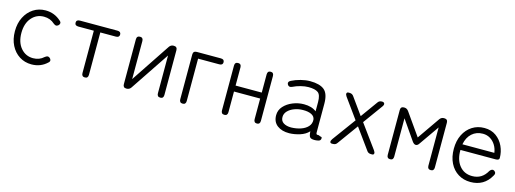

<svg xmlns="http://www.w3.org/2000/svg" viewBox="-11 -1114 4671 1743"><g transform="rotate(15 2324.5 -243.0)"><path d="M269 11Q205 11 155 -21Q105 -53 76 -110Q47 -167 47 -242Q47 -317 76 -374Q105 -431 155 -463.5Q205 -496 269 -496Q353 -496 415 -439Q428 -428 426.5 -416Q425 -404 414 -395Q402 -386 392.5 -387.5Q383 -389 370 -399Q329 -437 269 -437Q199 -437 153.5 -384Q108 -331 108 -242Q108 -153 153.5 -100Q199 -47 269 -47Q328 -47 369 -85Q382 -95 392 -97Q402 -99 414 -90Q425 -81 426.5 -69Q428 -57 415 -46Q355 11 269 11Z M769 0Q738 0 738 -33V-431H593Q559 -431 559 -459Q559 -487 593 -487H945Q978 -487 978 -459Q978 -431 945 -431H799V-33Q799 0 769 0Z M1158 0Q1127 0 1127 -33V-454Q1127 -487 1158 -487Q1188 -487 1188 -454V-97L1433 -465Q1448 -487 1473 -487H1475Q1508 -487 1508 -454V-33Q1508 0 1478 0Q1447 0 1447 -33V-388L1202 -22Q1187 0 1162 0Z M1688 0Q1657 0 1657 -33V-454Q1657 -487 1691 -487H1917Q1950 -487 1950 -459Q1950 -431 1917 -431H1718V-33Q1718 0 1688 0Z M2080 0Q2049 0 2049 -33V-454Q2049 -487 2080 -487Q2110 -487 2110 -454V-283H2356V-454Q2356 -487 2386 -487Q2415 -487 2415 -454V-33Q2415 0 2386 0Q2356 0 2356 -33V-227H2110V-33Q2110 0 2080 0Z M2692 9Q2622 10 2578.5 -23Q2535 -56 2535 -119Q2535 -167 2567.5 -203Q2600 -239 2650.5 -259.5Q2701 -280 2755 -280Q2829 -280 2872 -245V-332Q2872 -400 2844 -420.5Q2816 -441 2754 -441Q2721 -441 2681.5 -431Q2642 -421 2610 -405Q2581 -391 2567 -414Q2560 -425 2564 -436Q2568 -447 2583 -454Q2620 -473 2666.5 -485Q2713 -497 2754 -497Q2845 -497 2888 -461.5Q2931 -426 2931 -332V-62Q2931 -49 2936 -45.5Q2941 -42 2957 -43Q2968 -36 2978 -35Q2988 -34 2988 -24Q2988 1 2963 5Q2955 7 2946 8Q2937 9 2929 9Q2895 9 2885 -5Q2875 -19 2873 -58Q2842 -24 2791 -8Q2740 8 2692 9ZM2695 -46Q2743 -47 2784.5 -61Q2826 -75 2850.5 -101.5Q2875 -128 2873 -166Q2870 -197 2839 -212.5Q2808 -228 2759 -227Q2718 -227 2680 -213Q2642 -199 2618.5 -174.5Q2595 -150 2595 -118Q2595 -81 2623 -63.5Q2651 -46 2695 -46Z M3091 0Q3076 0 3073.5 -11.5Q3071 -23 3083 -40L3244 -260L3109 -447Q3097 -464 3100 -475.5Q3103 -487 3117 -487H3127Q3153 -487 3167 -465L3279 -309L3392 -466Q3405 -487 3431 -487Q3450 -487 3455 -475.5Q3460 -464 3448 -447L3314 -262L3476 -40Q3488 -23 3485.5 -11.5Q3483 0 3469 0H3457Q3431 0 3418 -21L3279 -213L3140 -21Q3127 0 3101 0Z M3638 0Q3607 0 3607 -33V-454Q3607 -487 3638 -487H3642Q3666 -487 3682 -465L3829 -256L3974 -465Q3989 -487 4014 -487H4017Q4050 -487 4050 -454V-33Q4050 0 4020 0Q3989 0 3989 -33V-393L3860 -208Q3846 -186 3829 -186Q3812 -186 3796 -208L3668 -393V-33Q3668 0 3638 0Z M4395 11Q4330 11 4279.5 -20Q4229 -51 4200.5 -108Q4172 -165 4172 -242Q4172 -318 4200.5 -375Q4229 -432 4279 -464Q4329 -496 4393 -496Q4458 -496 4503.5 -463Q4549 -430 4573 -378Q4597 -326 4597 -268Q4597 -247 4564 -247H4233Q4231 -156 4275.5 -100.5Q4320 -45 4396 -45Q4489 -45 4536 -131Q4556 -157 4577 -145Q4603 -127 4584 -99Q4522 11 4395 11ZM4237 -301H4537Q4532 -340 4512.5 -372Q4493 -404 4462.5 -423Q4432 -442 4393 -442Q4332 -442 4290.5 -404.5Q4249 -367 4237 -301Z"/></g></svg>

Font: Zen Maru Gothic
Style: Regular
Weight: 400
Designer: Yoshimichi Ohira
Foundry: Positype
Version: Version 1.002